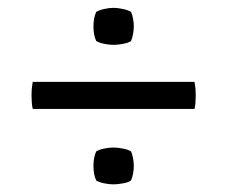

<svg xmlns="http://www.w3.org/2000/svg" viewBox="-20 -555 580 490"><path d="M218.5 -487.5Q218.5 -509.5 225.5 -524.5Q232.5 -529 245.5 -532Q258.5 -535 270 -535Q280 -535 294 -532Q308 -529 314.5 -524.5Q317.5 -518 319.5 -507.5Q321.5 -497 321.5 -487.5Q321.5 -478.5 319.5 -467.8Q317.5 -457 314.5 -450.5Q309 -446 294.5 -443.2Q280 -440.5 270 -440.5Q258.5 -440.5 245.5 -443.2Q232.5 -446 225.5 -450.5Q218.5 -465.5 218.5 -487.5ZM218.5 -131.5Q218.5 -153.5 225.5 -168.5Q232.5 -173 245.5 -175.8Q258.5 -178.5 270 -178.5Q280 -178.5 294 -175.8Q308 -173 314.5 -168.5Q317.5 -162 319.5 -151.5Q321.5 -141 321.5 -131.5Q321.5 -122 319.5 -111.5Q317.5 -101 314.5 -94.5Q309 -90 294.5 -87.2Q280 -84.5 270 -84.5Q258.5 -84.5 245.5 -87.2Q232.5 -90 225.5 -94.5Q218.5 -109.5 218.5 -131.5ZM63.5 -277Q62 -284 61.2 -292.5Q60.5 -301 60.5 -310.5Q60.5 -321 61.2 -329.5Q62 -338 63.5 -346H476.5Q478 -338 478.8 -329.5Q479.5 -321 479.5 -310.5Q479.5 -301 478.8 -292.5Q478 -284 476.5 -277Z"/></svg>

Font: Signika Light Light
Style: Regular
Weight: 300
Version: Version 2.001